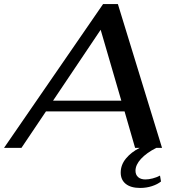

<svg xmlns="http://www.w3.org/2000/svg" viewBox="-53 -730 873 948"><path d="M737 137 742 166Q725 180 697.5 189Q670 198 639 198Q593 198 568 178Q543 158 543 122Q543 84 569 52.5Q595 21 637 0H614L562 -180H174L53 0H-33L456 -710H529L747 0H719Q670 25 643 54.5Q616 84 616 113Q616 133 629 144.5Q642 156 665 156Q681 156 700.5 151Q720 146 737 137ZM546 -233 444 -583 209 -233Z"/></svg>

Font: Fahkwang Medium
Style: Italic
Weight: 500
Italic angle: -10°
Version: Version 1.000; ttfautohint (v1.6)